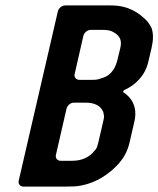

<svg xmlns="http://www.w3.org/2000/svg" viewBox="-20 -687 583 707"><path d="M389 -667H220C208 -667 196 -657 193 -645L49 -22C46 -10 54 0 66 0H223C242 0 261 0 280 -4C336 -15 380 -45 416 -83C435 -105 449 -128 457 -162L475 -240C487 -293 465 -327 435 -347C432 -348 434 -353 437 -355C477 -373 514 -407 526 -459L538 -510C545 -540 545 -564 538 -584C534 -593 528 -601 522 -609C493 -639 454 -667 389 -667ZM319 -393H272C260 -393 252 -403 255 -415L287 -555C290 -567 302 -577 314 -577H357C374 -577 388 -575 397 -569C417 -558 431 -543 423 -510L413 -469C406 -438 391 -414 366 -403L345 -396C336 -393 327 -393 319 -393ZM358 -279C358 -279 359 -276 360 -276L363 -260C364 -255 361 -246 360 -240L342 -162L338 -148C338 -147 336 -143 336 -143C334 -138 331 -135 327 -131C311 -109 281 -95 248 -95H203C191 -95 183 -105 186 -117L225 -287C228 -299 240 -309 252 -309H295C328 -309 349 -298 358 -279Z"/></svg>

Font: DIN Rundschrift
Style: BreitKursiv
Weight: 400
Width: 7
Version: Version 1.027